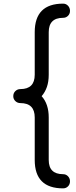

<svg xmlns="http://www.w3.org/2000/svg" viewBox="-20 -802 418 1056"><path d="M327 234Q171 234 171 78V-156Q171 -235 92 -235Q76 -235 64.5 -246Q53 -257 53 -273Q53 -290 64.5 -301Q76 -312 92 -312Q171 -312 171 -391V-625Q171 -782 327 -782Q343 -782 354 -770.5Q365 -759 365 -742Q365 -726 354 -715Q343 -704 327 -704Q248 -704 248 -625V-391Q248 -353 238 -324Q228 -295 209 -273Q248 -230 248 -156V78Q248 156 327 156Q343 156 354 167.5Q365 179 365 195Q365 212 354 223Q343 234 327 234Z"/></svg>

Font: Comfortaa
Style: Regular
Weight: 400
Designer: Johan Aakerlund
Foundry: Johan Aakerlund
Version: Version 3.104; ttfautohint (v1.8.1.43-b0c9)